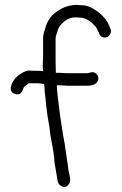

<svg xmlns="http://www.w3.org/2000/svg" viewBox="-20 -742 497 784"><path d="M160 -399C161 -394 162 -387 162 -379C162 -371 163 -360 165 -347L169 -308C171 -295 172 -282 174 -269C176 -256 178 -244 180 -234C182 -224 183 -213 184 -203C185 -193 187 -182 189 -173L194 -146C198 -124 200 -109 201 -99C202 -89 202 -81 203 -75C204 -69 205 -64 206 -59C208 -45 210 -33 212 -23L215 -4C216 4 220 10 226 15C239 25 251 24 262 9C267 2 268 -8 265 -21C262 -34 260 -44 259 -50C258 -56 258 -62 257 -67C256 -72 255 -81 253 -94C251 -107 248 -128 244 -156L239 -182C235 -205 233 -224 230 -239C227 -254 224 -279 220 -315L215 -353C213 -371 212 -385 212 -394C214 -393 216 -393 218 -394L255 -392H334C358 -392 372 -398 378 -409C381 -415 383 -421 381 -428C379 -435 375 -440 369 -444C363 -448 356 -448 349 -446C342 -444 337 -443 334 -443H255L216 -445C214 -444 211 -444 208 -445L207 -491V-584C207 -588 208 -593 209 -597C210 -601 213 -607 215 -616C217 -625 223 -635 233 -646C251 -664 272 -673 294 -671C298 -671 302 -670 306 -670C322 -670 338 -663 354 -650C359 -645 363 -640 368 -636C371 -633 373 -629 375 -626C377 -623 378 -619 381 -614C388 -592 401 -584 418 -591C424 -594 428 -598 431 -605C434 -612 434 -618 431 -624C424 -645 414 -662 400 -676C386 -690 375 -698 366 -703C349 -715 331 -721 311 -721C305 -721 300 -721 295 -722C268 -722 244 -715 223 -702C192 -684 173 -659 165 -627C163 -621 161 -614 159 -608C157 -602 156 -593 156 -584V-522C156 -514 156 -502 155 -485C154 -468 155 -457 157 -451C149 -452 142 -453 136 -453H116C110 -453 104 -454 98 -454C92 -454 85 -452 77 -448C69 -444 59 -438 48 -428C37 -418 29 -405 25 -389C21 -373 27 -363 43 -358C59 -353 70 -362 76 -383C76 -385 80 -389 88 -395L98 -402H136Z"/></svg>

Font: AppleStorm
Style: Rg
Weight: 400
Foundry: Cannot Into Space Fonts
Version: Version 1.01